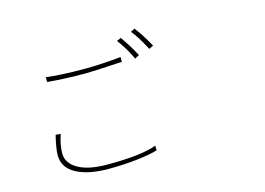

<svg xmlns="http://www.w3.org/2000/svg" viewBox="-107 -1024 1714 1243"><g transform="rotate(-15 750.0 -403.0)"><path d="M774.4 -785.2Q818.4 -724.6 859.4 -647.5L830.1 -631.8Q795.9 -707 746.1 -772.5ZM876 -820.3Q920.9 -761.7 963.9 -682.6L934.6 -668.9Q887.7 -758.8 848.6 -806.6ZM240.2 -632.8V-665Q341.8 -652.3 494.1 -652.3Q606.4 -652.3 741.2 -666V-633.8Q544.9 -622.1 494.1 -622.1Q360.4 -622.1 240.2 -632.8ZM205.1 -289.1 238.3 -285.2Q214.8 -216.8 214.8 -161.1Q214.8 -94.7 284.2 -55.2Q353.5 -15.6 480.5 -15.6Q710 -15.6 809.6 -53.7L810.5 -22.5Q766.6 -7.8 674.8 2.9Q583 13.7 480.5 13.7Q344.7 13.7 264.2 -29.8Q183.6 -73.2 183.6 -156.2Q183.6 -203.1 205.1 -289.1Z"/></g></svg>

Font: Bpmf Zihi Sans ExtraLight
Style: ExtraLight
Weight: 250
Foundry: But Ko
Version: Version 1.320